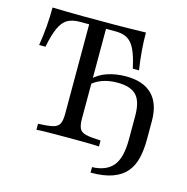

<svg xmlns="http://www.w3.org/2000/svg" viewBox="-104 -670 875 897"><g transform="rotate(15 334.0 -221.5)"><path d="M116.1 0V-29Q163.7 -30.6 187.1 -36.3Q210.5 -41.9 218.5 -58.1Q226.6 -74.2 226.6 -106.5V-539.5H181.5Q145.2 -539.5 122.2 -526.2Q99.2 -512.9 83.9 -479.4Q68.5 -446 56.5 -385.5H25.8Q33.9 -434.7 37.5 -480.2Q41.1 -525.8 41.1 -571Q74.2 -570.2 112.9 -569.4Q151.6 -568.5 191.5 -568.5Q231.5 -568.5 267.7 -568.5Q300 -568.5 339.5 -568.5Q379 -568.5 419.4 -569.4Q459.7 -570.2 492.7 -571Q492.7 -527.4 496.4 -483.1Q500 -438.7 507.3 -391.9H477.4Q467.7 -435.5 456.9 -464.1Q446 -492.7 431.9 -509.3Q417.7 -525.8 398.4 -532.7Q379 -539.5 353.2 -539.5H308.1V-106.5Q308.1 -74.2 315.7 -58.1Q323.4 -41.9 347.2 -36.3Q371 -30.6 418.5 -29V0Q393.5 -1.6 353.2 -2Q312.9 -2.4 267.7 -2.4Q219.4 -2.4 179.4 -2Q139.5 -1.6 116.1 0ZM412.1 128.2V101.6Q480.6 99.2 512.9 60.1Q545.2 21 545.2 -67.7V-183.1Q545.2 -251.6 517.3 -281Q489.5 -310.5 425 -310.5Q386.3 -310.5 354.8 -299.6Q323.4 -288.7 300.8 -267.7V-295.2Q326.6 -321.8 367.3 -335.5Q408.1 -349.2 457.3 -349.2Q540.3 -349.2 583.5 -306Q626.6 -262.9 626.6 -179V-88.7Q626.6 -40.3 617.3 -0.4Q608.1 39.5 584.7 68.1Q561.3 96.8 519.4 112.5Q477.4 128.2 412.1 128.2Z"/></g></svg>

Font: Playfair
Style: Regular
Weight: 400
Designer: Claus Eggers Sørensen
Foundry: Claus Eggers Sørensen
Version: Version 2.001;gftools[0.9.30]